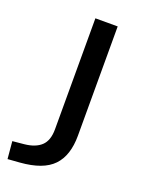

<svg xmlns="http://www.w3.org/2000/svg" viewBox="-197 -553 601 809"><g transform="rotate(20 103.0 -149.0)"><path d="M-58 193 -65 115 -13 110Q36 105 61.5 81Q87 57 87 7V-491H187V-1Q187 43 176 77Q165 111 142.5 134.5Q120 158 83.5 171.5Q47 185 -4 189Z"/></g></svg>

Font: Nunito Sans 10pt SemiExpanded Medium
Style: Regular
Weight: 500
Width: 6
Designer: Vernon Adams
Foundry: Vernon Adams
Version: Version 3.101;gftools[0.9.27]